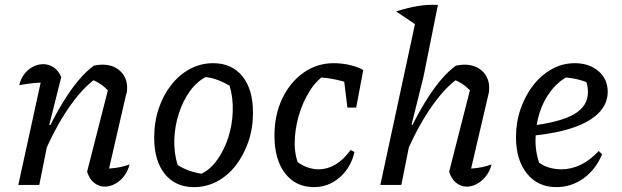

<svg xmlns="http://www.w3.org/2000/svg" viewBox="-20 -758 2548 787"><path d="M337 -54 426 -403 430 -380Q409 -402 392.5 -413Q376 -424 353 -434L374 -437Q317 -397 260 -313.5Q203 -230 154 -113L142 -149Q168 -210 195.5 -263Q223 -316 251.5 -360Q280 -404 308.5 -436.5Q337 -469 365 -489Q375 -491 383.5 -492Q392 -493 399 -493Q445 -493 473 -466.5Q501 -440 501 -399Q501 -392 500.5 -385Q500 -378 497 -371L427 -67Q453 -69 472.5 -73Q492 -77 511 -84Q504 -56 488.5 -36Q473 -16 452 -4.5Q431 7 409 7Q385 7 365.5 -9Q346 -25 337 -54ZM55 0 156 -462 169 -420Q143 -420 118.5 -417.5Q94 -415 59 -409Q65 -436 80.5 -455.5Q96 -475 116 -485Q136 -495 157 -495Q181 -495 200.5 -481.5Q220 -468 231 -442L182 -246L190 -244L141 0Z M775 9Q699 9 655.5 -45Q612 -99 612 -194Q612 -258 630.5 -313Q649 -368 682 -410Q715 -452 759 -475.5Q803 -499 854 -499Q930 -499 973.5 -445.5Q1017 -392 1017 -296Q1017 -232 998 -177Q979 -122 946.5 -80Q914 -38 870 -14.5Q826 9 775 9ZM806 -46Q842 -63 870.5 -103Q899 -143 915.5 -194Q932 -245 934 -301Q936 -357 921 -407Q897 -421 873 -430Q849 -439 823 -442Q786 -423 757.5 -383Q729 -343 712.5 -291Q696 -239 694.5 -184.5Q693 -130 708 -82Q729 -68 754 -59Q779 -50 806 -46Z M1267 9Q1192 9 1148.5 -47.5Q1105 -104 1105 -202Q1105 -287 1137 -354Q1169 -421 1224 -460Q1279 -499 1348 -499Q1382 -499 1414 -491.5Q1446 -484 1469 -471L1438 -406Q1367 -437 1277 -442L1323 -458Q1281 -434 1251 -387.5Q1221 -341 1204.5 -283.5Q1188 -226 1188 -170Q1188 -143 1193.5 -117Q1199 -91 1211 -69L1194 -98Q1215 -81 1239 -72.5Q1263 -64 1286 -64Q1322 -64 1355 -83.5Q1388 -103 1417 -143L1433 -135Q1418 -70 1372 -30.5Q1326 9 1267 9ZM1404 -317 1385 -472 1469 -471 1440 -317Z M1638 -113 1626 -149Q1652 -210 1679.5 -263Q1707 -316 1735.5 -360Q1764 -404 1792.5 -436.5Q1821 -469 1849 -489Q1859 -491 1867.5 -492Q1876 -493 1883 -493Q1929 -493 1957 -466.5Q1985 -440 1985 -399Q1985 -392 1984.5 -385Q1984 -378 1982 -371L1911 -67Q1937 -69 1956.5 -73Q1976 -77 1995 -84Q1988 -56 1972 -36Q1956 -16 1935.5 -4.5Q1915 7 1893 7Q1869 7 1849.5 -9Q1830 -25 1821 -54L1910 -403L1914 -380Q1893 -402 1876.5 -413Q1860 -424 1837 -434L1858 -437Q1801 -397 1744 -313.5Q1687 -230 1638 -113ZM1539 0 1693 -715 1775 -738 1716 -444 1667 -247 1674 -244 1625 0ZM1690 -653 1604 -711Q1650 -726 1691 -733Q1732 -740 1775 -738Z M2260 9Q2185 9 2140 -46.5Q2095 -102 2095 -196Q2095 -257 2114 -312Q2133 -367 2166 -409Q2199 -451 2242.5 -475Q2286 -499 2336 -499Q2395 -499 2433 -466.5Q2471 -434 2471 -382Q2471 -343 2448 -311.5Q2425 -280 2382.5 -257.5Q2340 -235 2281.5 -221Q2223 -207 2152 -201V-242Q2277 -257 2333.5 -290Q2390 -323 2390 -381Q2390 -411 2377 -438L2404 -413Q2376 -426 2346 -433Q2316 -440 2284 -441L2313 -448Q2270 -426 2239 -386.5Q2208 -347 2191.5 -295Q2175 -243 2175 -181Q2175 -151 2181.5 -121Q2188 -91 2201 -64L2183 -96Q2205 -79 2229.5 -71.5Q2254 -64 2282 -64Q2321 -64 2360 -82.5Q2399 -101 2434 -139L2448 -126Q2422 -63 2372 -27Q2322 9 2260 9Z"/></svg>

Font: Piazzolla Thin Medium
Style: Italic
Weight: 500
Italic angle: -11.3°
Version: Version 2.005